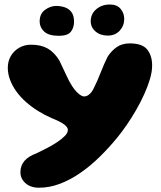

<svg xmlns="http://www.w3.org/2000/svg" viewBox="-20 -642 734 874"><path d="M157.5 212.5Q119.5 212.5 96.2 192Q73 171.5 73 142Q73 111.5 91.5 90.2Q110 69 145 56.5Q167 46 192.2 33Q217.5 20 239.5 5.5Q261.5 -9 275.2 -23.2Q289 -37.5 289 -51Q289 -62 273 -74.8Q257 -87.5 216 -104Q183.5 -118 153.8 -136.5Q124 -155 98.8 -177.2Q73.5 -199.5 55 -225Q36.5 -250.5 26 -278Q15.5 -305.5 15.5 -334Q15.5 -363 29.2 -386.8Q43 -410.5 67 -424.5Q91 -438.5 122 -438.5Q166.5 -438.5 197 -421.2Q227.5 -404 250.5 -366Q269.5 -326.5 285.2 -292.5Q301 -258.5 319 -235Q329.5 -221.5 341.8 -212.2Q354 -203 363 -203Q377 -203 389 -214.8Q401 -226.5 407.5 -242Q423 -272 438.2 -311.5Q453.5 -351 469.5 -383Q486 -409.5 510.5 -427Q535 -444.5 570.5 -444.5Q627.5 -444.5 650 -416.8Q672.5 -389 672.5 -343.5Q672.5 -316 662.8 -282.8Q653 -249.5 636.5 -213Q620 -176.5 599.5 -141Q579 -105.5 556.8 -73.2Q534.5 -41 514 -16Q476.5 30 434.5 71.2Q392.5 112.5 347 144.2Q301.5 176 253.8 194.2Q206 212.5 157.5 212.5ZM248 -479Q202 -479 181.2 -498.2Q160.5 -517.5 160.5 -544Q160.5 -579.5 185 -597.2Q209.5 -615 235.5 -615Q256 -615 274.8 -608.8Q293.5 -602.5 305.2 -587Q317 -571.5 317 -543Q317 -516 302.5 -497.5Q288 -479 248 -479ZM470.5 -480Q436.5 -480 414.8 -498.8Q393 -517.5 393 -545.5Q393 -578.5 418.2 -600Q443.5 -621.5 480 -621.5Q513 -621.5 529.2 -601.5Q545.5 -581.5 545.5 -556Q545.5 -525 525 -502.5Q504.5 -480 470.5 -480Z"/></svg>

Font: Gluten
Style: Bold
Weight: 700
Designer: Tyler Finck
Foundry: Etcetera Type Company
Version: Version 1.204